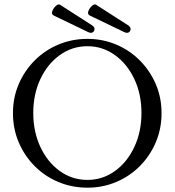

<svg xmlns="http://www.w3.org/2000/svg" viewBox="-20 -856 808 889"><path d="M385 13Q313 13 250 -13.5Q187 -40 140 -87.5Q93 -135 66.5 -197.5Q40 -260 40 -332Q40 -404 66.5 -466Q93 -528 140 -575.5Q187 -623 250 -649.5Q313 -676 385 -676Q456 -676 518.5 -649.5Q581 -623 628 -575.5Q675 -528 701.5 -466Q728 -404 728 -332Q728 -260 701.5 -197.5Q675 -135 628 -87.5Q581 -40 518.5 -13.5Q456 13 385 13ZM385 -23Q455 -23 512 -64Q569 -105 602 -175.5Q635 -246 635 -333Q635 -420 602 -490Q569 -560 512 -601Q455 -642 385 -642Q314 -642 257 -601Q200 -560 167 -490Q134 -420 134 -333Q134 -246 167 -175.5Q200 -105 257 -64Q314 -23 385 -23ZM400 -704Q395 -704 387 -708L229 -784Q217 -790 222 -804Q227 -818 238.5 -828.5Q250 -839 258 -834L406 -739Q421 -729 417 -716.5Q413 -704 400 -704ZM567 -704Q562 -704 554 -708L396 -784Q384 -790 389 -804Q394 -818 405.5 -828.5Q417 -839 425 -834L573 -739Q588 -729 584 -716.5Q580 -704 567 -704Z"/></svg>

Font: Junicode SmExp
Style: Regular
Weight: 400
Width: 6
Designer: Peter S. Baker
Version: Version 2.205; ttfautohint (v1.8.4)